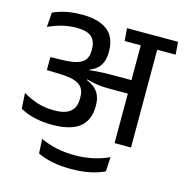

<svg xmlns="http://www.w3.org/2000/svg" viewBox="-120 -753 1021 1066"><g transform="rotate(15 390.0 -220.0)"><path d="M780 -562 774.5 -634.5H481L487 -562ZM579.5 0H674V-589H579.5ZM27 -140.5 32.5 -51Q68 -31 114 -19.8Q160 -8.5 217 -8.5Q323.5 -8.5 374.5 -49Q425.5 -89.5 425.5 -169.5V-176Q425.5 -213 411 -241Q396.5 -269 363.5 -287.5Q330.5 -306 275 -314.5L274 -347Q326 -349.5 357.8 -366.2Q389.5 -383 403.8 -411.5Q418 -440 418 -478V-484.5Q418 -534.5 397.5 -569.8Q377 -605 333.2 -623.8Q289.5 -642.5 220 -642.5Q170 -642.5 128.8 -633.5Q87.5 -624.5 55.5 -609.5L49.5 -525.5Q88 -544 128 -554Q168 -564 209.5 -564Q271.5 -564 297.5 -540.8Q323.5 -517.5 323.5 -470.5V-463Q323.5 -432 310.2 -412.2Q297 -392.5 267 -382.5Q237 -372.5 186 -371L111.5 -369V-294.5L191 -292Q240.5 -290.5 271.2 -280.5Q302 -270.5 316 -250.2Q330 -230 330 -198V-188Q330 -153.5 316.5 -131.5Q303 -109.5 275.8 -99Q248.5 -88.5 207.5 -88.5Q155.5 -88.5 111.8 -102.2Q68 -116 27 -140.5ZM269 -355V-306.5L339 -291L341.5 -302.5Q363 -296.5 381.8 -292.5Q400.5 -288.5 422.8 -286.5Q445 -284.5 476.5 -284.5H613.5V-362H474.5Q443 -362 421.5 -361.2Q400 -360.5 381.5 -359Q363 -357.5 341 -355L340 -363.5ZM382 201.5Q440 201.5 488.2 191.8Q536.5 182 573.5 164L578 81Q536 101 486.5 111.8Q437 122.5 381.5 122.5Q326 122.5 276.2 111.8Q226.5 101 185 81L189.5 164Q226 182 274.5 191.8Q323 201.5 382 201.5Z"/></g></svg>

Font: Anek Devanagari Medium
Style: Regular
Weight: 500
Designer: Kailash Malviya (Devanagari) & Yesha Goshar (Latin)
Foundry: Ek Type
Version: Version 1.003